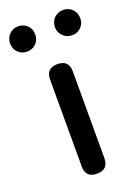

<svg xmlns="http://www.w3.org/2000/svg" viewBox="-181 -843 649 906"><g transform="rotate(-20 144.0 -390.5)"><path d="M144 0Q87 0 87 -57V-493Q87 -550 144 -550Q201 -550 201 -493V-275V-57Q201 0 144 0ZM31 -654Q4 -654 -14 -672Q-32 -690 -32 -717Q-32 -744 -14 -762.5Q4 -781 31 -781Q58 -781 76 -763Q94 -745 94 -717Q94 -690 76 -672Q58 -654 31 -654ZM257 -654Q230 -654 211.5 -672.5Q193 -691 193 -717Q193 -743 211 -763Q231 -781 257 -781Q284 -781 302 -762.5Q320 -744 320 -717Q320 -690 302 -672Q284 -654 257 -654Z"/></g></svg>

Font: GenSenRounded JP M
Style: Regular
Weight: 500
Version: Version 1.501;PS 1;hotconv 16.6.51;makeotf.lib2.5.65220